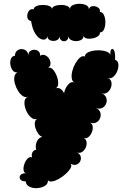

<svg xmlns="http://www.w3.org/2000/svg" viewBox="-20 -789 671 1013"><path d="M587 -474Q603 -468 604.5 -450Q606 -432 598.5 -413.5Q591 -395 577.5 -383.5Q564 -372 548 -378Q564 -372 567.5 -356.5Q571 -341 564.5 -325Q558 -309 544.5 -300Q531 -291 515 -298Q535 -289 540.5 -273.5Q546 -258 540 -242.5Q534 -227 519 -219.5Q504 -212 484 -220Q504 -212 509 -196.5Q514 -181 508 -165.5Q502 -150 487 -142.5Q472 -135 452 -143Q467 -137 469 -122Q471 -107 464.5 -91Q458 -75 446 -65.5Q434 -56 419 -62Q434 -56 436.5 -41Q439 -26 432.5 -11Q426 4 413.5 12.5Q401 21 386 15Q403 24 406 37.5Q409 51 402.5 63Q396 75 383 79.5Q370 84 353 75Q360 85 352 99Q344 113 327.5 128Q311 143 292 154Q273 165 256.5 168Q240 171 233 162Q234 181 217 191.5Q200 202 176.5 203.5Q153 205 135 196Q117 187 116 168Q94 168 87 157Q80 146 87.5 135.5Q95 125 116 125Q105 121 104 106Q103 91 109.5 74Q116 57 126.5 47Q137 37 149 41Q145 23 152.5 12.5Q160 2 171 1Q165 -18 173.5 -40Q182 -62 203 -67Q191 -71 181.5 -84Q172 -97 167 -113.5Q162 -130 164 -143.5Q166 -157 178 -163Q161 -155 144.5 -169Q128 -183 118 -206Q108 -229 109 -250.5Q110 -272 128 -279Q114 -273 100 -282.5Q86 -292 75 -310Q64 -328 58.5 -348Q53 -368 56 -384.5Q59 -401 73 -407Q57 -405 47.5 -417Q38 -429 35 -446.5Q32 -464 37.5 -478.5Q43 -493 59 -495Q59 -512 69.5 -521Q80 -530 94 -530Q108 -530 118.5 -521Q129 -512 129 -495Q129 -516 145 -523Q161 -530 176.5 -523Q192 -516 192 -495Q205 -503 218 -497.5Q231 -492 239 -479.5Q247 -467 246.5 -453Q246 -439 233 -431Q247 -436 259.5 -422Q272 -408 280 -386.5Q288 -365 287 -346.5Q286 -328 273 -323Q288 -328 300 -319.5Q312 -311 318 -297Q322 -321 338 -341Q354 -361 373 -354Q361 -359 358.5 -376Q356 -393 361.5 -414.5Q367 -436 378 -455Q389 -474 402 -485Q415 -496 428 -491Q428 -506 448 -514.5Q468 -523 494.5 -523.5Q521 -524 541.5 -517Q562 -510 563 -495Q560 -520 567 -528Q574 -536 581.5 -523.5Q589 -511 587 -474ZM144 -678Q126 -682 124 -698.5Q122 -715 131 -729.5Q140 -744 158 -740Q158 -751 172.5 -757Q187 -763 206 -763Q225 -763 239.5 -757.5Q254 -752 254 -740Q254 -751 268.5 -757Q283 -763 302 -763Q321 -763 335 -757Q349 -751 349 -740Q349 -755 364.5 -762Q380 -769 399.5 -769Q419 -769 434 -762Q449 -755 449 -740Q453 -755 468.5 -756.5Q484 -758 497 -749.5Q510 -741 507 -726Q521 -726 528.5 -709.5Q536 -693 536 -672Q536 -651 529 -634.5Q522 -618 507 -618Q509 -607 497.5 -598.5Q486 -590 469 -586.5Q452 -583 438 -586Q424 -589 421 -600Q421 -586 409 -579Q397 -572 381.5 -572Q366 -572 353.5 -579Q341 -586 341 -600Q341 -581 329.5 -574.5Q318 -568 306 -574.5Q294 -581 294 -600Q294 -582 278 -576Q262 -570 246 -576Q230 -582 230 -600Q230 -587 219.5 -582Q209 -577 194 -584Q179 -591 165 -613.5Q151 -636 144 -678Z"/></svg>

Font: Rubik Bubbles
Style: Regular
Weight: 400
Designer: Hubert and Fischer, NaN
Foundry: Hubert and Fischer, NaN
Version: Version 2.200